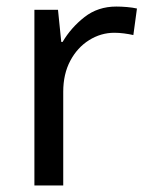

<svg xmlns="http://www.w3.org/2000/svg" viewBox="-20 -566 453 586"><path d="M335 -546Q350 -546 367.5 -544.5Q385 -543 398 -540L387 -459Q374 -462 358.5 -464Q343 -466 329 -466Q288 -466 252 -443.5Q216 -421 194.5 -380.5Q173 -340 173 -286V0H85V-536H157L167 -438H171Q197 -482 238 -514Q279 -546 335 -546Z"/></svg>

Font: Noto Sans Kaithi
Style: Regular
Weight: 400
Designer: Monotype Design Team
Foundry: Monotype Imaging Inc.
Version: Version 2.005; ttfautohint (v1.8.4.7-5d5b)